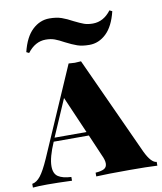

<svg xmlns="http://www.w3.org/2000/svg" viewBox="-110 -932 847 1006"><g transform="rotate(-10 314.0 -429.0)"><path d="M645 -20V0Q594 -3 498 -3Q377 -3 320 0V-20Q351 -22 366 -30.5Q381 -39 381 -59Q381 -77 368 -104L319 -218H132Q98 -140 98 -93Q98 -53 122 -37.5Q146 -22 191 -20V0Q116 -3 60 -3Q13 -3 -17 0V-20Q7 -24 27.5 -50Q48 -76 75 -137L280 -608Q302 -606 313 -606Q324 -606 346 -608L586 -84Q616 -22 645 -20ZM310 -238 225 -434 140 -238ZM344 -822Q376 -806 395.5 -799Q415 -792 442 -792Q499 -792 539 -845L553 -838Q534 -760 494.5 -722.5Q455 -685 405 -685Q367 -685 341 -694Q315 -703 280 -721Q251 -737 230.5 -744.5Q210 -752 183 -752Q127 -752 86 -698L72 -705Q91 -783 131 -820.5Q171 -858 221 -858Q259 -858 286 -848.5Q313 -839 344 -822Z"/></g></svg>

Font: Playfair Display SC Black
Style: Regular
Weight: 900
Designer: Claus Eggers Sørensen
Foundry: Claus Eggers Sørensen
Version: Version 1.200; ttfautohint (v1.6)